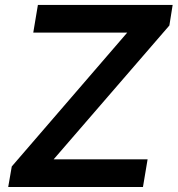

<svg xmlns="http://www.w3.org/2000/svg" viewBox="-20 -747 710 767"><path d="M12.8 0H551.1L569.6 -110.4H194.2L656.6 -645.2L669.7 -727.3H131.4L112.9 -616.8H488.3L27 -82Z"/></svg>

Font: TID UI Semi Bold
Style: Italic
Weight: 600
Italic angle: -9.39999°
Designer: The TID Project Authors
Foundry: Bakken & Bæck
Version: Version 1.001;hotconv 1.0.109;makeotfexe 2.5.65596